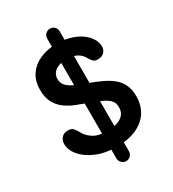

<svg xmlns="http://www.w3.org/2000/svg" viewBox="-210 -902 1003 1115"><g transform="rotate(-30 291.0 -345.0)"><path d="M300 0Q222 0 163.5 -24.5Q105 -49 72.5 -87.5Q40 -126 40 -167Q40 -192 55.5 -208.5Q71 -225 97 -225Q122 -225 133.5 -211.5Q145 -198 155 -179Q169 -151 202.5 -129Q236 -107 296 -107Q330 -107 359 -115.5Q388 -124 405.5 -143Q423 -162 423 -194Q423 -222 407.5 -239.5Q392 -257 361 -271.5Q330 -286 283 -303Q247 -316 210 -330.5Q173 -345 143 -367Q113 -389 94.5 -423Q76 -457 76 -509Q76 -570 105 -611Q134 -652 183.5 -673Q233 -694 295 -694Q341 -694 380.5 -682.5Q420 -671 449 -651.5Q478 -632 495 -606.5Q512 -581 514 -553Q515 -528 500 -511.5Q485 -495 459 -495Q437 -495 427.5 -503.5Q418 -512 407 -531Q394 -557 367.5 -572Q341 -587 298 -587Q268 -587 244.5 -578.5Q221 -570 208 -553.5Q195 -537 195 -514Q195 -483 215 -464Q235 -445 268 -431.5Q301 -418 338 -404Q385 -387 422.5 -369Q460 -351 486.5 -328.5Q513 -306 527.5 -274.5Q542 -243 542 -200Q542 -136 512 -91.5Q482 -47 427.5 -23.5Q373 0 300 0ZM303 99Q286 99 273.5 86.5Q261 74 261 57V-747Q261 -765 273.5 -777Q286 -789 303 -789Q321 -789 333 -777Q345 -765 345 -747V57Q345 74 333 86.5Q321 99 303 99Z"/></g></svg>

Font: National Park SemiBold
Style: Regular
Weight: 600
Designer: Andrea Herstowski, Ben Hoepner
Version: Version 1.009